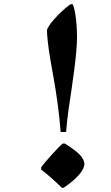

<svg xmlns="http://www.w3.org/2000/svg" viewBox="-20 -896 527 915"><path d="M269 -267H295C298 -305 302 -342 307 -376C325 -495 347 -640 347 -717C347 -801 335 -862 326 -876H317C296 -865 212 -787 204 -753V-749C204 -729 209 -674 221 -606L235 -527C249 -449 262 -361 269 -267ZM275 -1H283C350 -46 382 -87 382 -114C382 -145 352 -172 289 -212H279C260 -197 189 -119 176 -98V-88C204 -67 236 -39 275 -1Z"/></svg>

Font: Noto Nastaliq Urdu
Style: Bold
Weight: 700
Designer: Monotype Design Team (Patrick Giasson: type design, Kamal Mansour: OpenType code, Glenda Bellarosa). Updated by Simon Co
Foundry: Monotype Imaging Inc., Simon Cozens
Version: Version 3.009